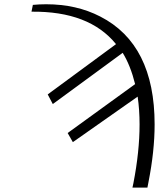

<svg xmlns="http://www.w3.org/2000/svg" viewBox="-20 -712 773 884"><path d="M663.6 126.5 658.7 151.9H589.8L594.2 131.3Q622.6 -14.6 622.6 -139.2Q622.6 -206.5 613.8 -267.1L315.4 -57.6L291.5 -99.6L602.1 -324.7Q581.1 -409.7 544.9 -468.8L223.1 -232.9L199.7 -277.3L514.2 -508.8Q390.6 -661.1 125 -658.2L131.3 -689.5Q161.1 -692.4 192.4 -692.4Q332.5 -692.4 441.9 -635.7Q691.9 -507.8 691.9 -139.2Q691.9 -16.6 663.6 126.5Z"/></svg>

Font: Accordance
Style: Italic
Weight: 400
Italic angle: -11°
Version: Version 1.2 (build January 31, 2020) Miklal Software Solutio